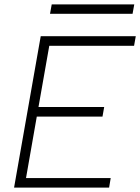

<svg xmlns="http://www.w3.org/2000/svg" viewBox="-20 -859 642 879"><path d="M44.4 0 158.7 -649.4 166.5 -693.4H601.6L593.8 -649.4H205.6L156.2 -369.1H457L449.2 -325.2H148.4L99.1 -43.9H486.8L479.5 0ZM209 -795.9 216.8 -838.9H594.7L586.9 -795.9Z"/></svg>

Font: CaskaydiaCove NFP ExtraLight
Style: Italic
Weight: 200
Italic angle: -10°
Designer: Aaron Bell
Foundry: Saja Typeworks
Version: Version 2111.001; VTT 6.35;Nerd Fonts 3.1.1